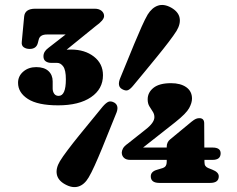

<svg xmlns="http://www.w3.org/2000/svg" viewBox="-20 -735 952 771"><path d="M649.5 -145.5Q649.5 -164.5 663.5 -175.5L749.5 -246.5Q760 -255 766.8 -257.8Q773.5 -260.5 780.5 -260.5Q800 -260.5 800 -239.5L800.5 -142.5H833.5Q866 -142.5 866 -119.5Q866 -93 833.5 -93H801V-84.5Q801 -74 804.8 -68.8Q808.5 -63.5 815.5 -60.5L833 -53.5Q858.5 -43.5 858.5 -27Q858.5 -0.5 824 -0.5H620Q585.5 -0.5 585.5 -27Q585.5 -46.5 611.5 -53.5L634.5 -60.5Q649.5 -66 649.5 -84.5V-93H503Q486.5 -93 477.8 -101.2Q469 -109.5 469 -122.5Q469 -129.5 473.8 -138.8Q478.5 -148 493.5 -158.5L563.5 -214Q600 -242 600 -264.5Q600 -277 593.2 -287Q586.5 -297 579.8 -308.2Q573 -319.5 573 -336Q573 -363.5 596.2 -382.2Q619.5 -401 667 -401Q705 -401 728 -384.8Q751 -368.5 751 -339Q751 -322 739.5 -300.8Q728 -279.5 684 -244.5L554.5 -142.5H649.5ZM516 -392.5Q503.5 -377 494 -373Q484.5 -369 470.5 -377Q449 -388.5 463 -422Q474.5 -449.5 489.2 -485.8Q504 -522 519.2 -559Q534.5 -596 548.5 -627.2Q562.5 -658.5 573 -676.5Q590.5 -704.5 614.5 -712.5Q638.5 -720.5 668 -704Q696.5 -687.5 701.2 -663.5Q706 -639.5 689 -611Q678 -593.5 657.2 -566.2Q636.5 -539 611 -507.8Q585.5 -476.5 560.5 -446.2Q535.5 -416 516 -392.5ZM392.5 -307Q405.5 -322 415.2 -326.2Q425 -330.5 439 -323Q460.5 -310 445.5 -277Q434 -249 419.5 -212.8Q405 -176.5 389.8 -139.2Q374.5 -102 360.5 -71Q346.5 -40 336 -22.5Q319 6.5 294.8 14Q270.5 21.5 241 5Q213 -10.5 208.2 -34.8Q203.5 -59 220.5 -87.5Q231 -105 251.8 -132.5Q272.5 -160 298 -191.5Q323.5 -223 348.5 -253.2Q373.5 -283.5 392.5 -307ZM393.5 -433Q393.5 -377.5 345.5 -344.8Q297.5 -312 213.5 -312Q132 -312 92.2 -337.5Q52.5 -363 52.5 -402.5Q52.5 -429.5 73.5 -447.5Q94.5 -465.5 125.5 -465.5Q157.5 -465.5 174.5 -449.8Q191.5 -434 191.5 -408.5V-379.5Q191.5 -367.5 197.5 -358.8Q203.5 -350 215.5 -350Q244.5 -350 244.5 -416.5Q244.5 -453.5 234 -468Q223.5 -482.5 209.5 -482.5H186Q172.5 -482.5 163.5 -488.8Q154.5 -495 154.5 -509Q154.5 -528 173.5 -542L243.5 -596.5H168.5Q140.5 -596.5 135.5 -576L132 -562.5Q126 -538.5 99 -538.5Q84.5 -538.5 75 -545.5Q65.5 -552.5 67.5 -567.5L77 -668.5Q80 -700 121.5 -700H360.5Q377.5 -700 387.8 -691.5Q398 -683 398 -670.5Q398 -654 364 -630L247.5 -535.5Q255.5 -536 265.5 -536Q320.5 -536 357 -507.8Q393.5 -479.5 393.5 -433Z"/></svg>

Font: Fraunces 9pt S050 Black
Style: Regular
Weight: 900
Version: Version 1.000; ttfautohint (v1.8.3)